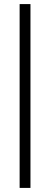

<svg xmlns="http://www.w3.org/2000/svg" viewBox="-20 -743 241 939"><path d="M76 176V-723H129V176Z"/></svg>

Font: Archivo Condensed ExtraLight
Style: Italic
Weight: 250
Width: 3
Italic angle: -10°
Designer: Hector Gatti
Foundry: Omnibus-Type
Version: Version 2.001